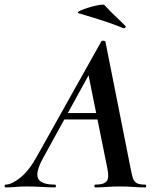

<svg xmlns="http://www.w3.org/2000/svg" viewBox="-58 -814 683 834"><path d="M-34 0Q-38 0 -38 -6Q-38 -12 -34 -12Q-8 -12 30 -42Q68 -72 103 -136L382 -634Q384 -638 391.5 -637Q399 -636 400 -633L509 -84Q514 -57 519 -41Q524 -25 536 -18.5Q548 -12 573 -12Q577 -12 577 -6Q577 0 573 0Q547 0 520.5 -2Q494 -4 462 -4Q431 -4 406.5 -2Q382 0 356 0Q352 0 352 -6Q352 -12 356 -12Q394 -12 405.5 -27Q417 -42 408 -84L323 -505L379 -582L130 -129Q107 -88 104.5 -62Q102 -36 121 -24Q140 -12 181 -12Q185 -12 185 -6Q185 0 180 0Q157 0 123.5 -2Q90 -4 58 -4Q29 -4 10.5 -2Q-8 0 -34 0ZM202 -295 218 -323H405L407 -295ZM477 -692Q440 -707 410.5 -717Q381 -727 352 -736Q323 -745 285 -756Q276 -758 283.5 -763.5Q291 -769 308 -775Q325 -781 344 -786Q363 -791 378 -793Q393 -795 396 -792Q419 -766 438 -748.5Q457 -731 487 -701Q490 -698 486 -694Q482 -690 477 -692Z"/></svg>

Font: Cormorant Light
Style: Italic
Weight: 300
Italic angle: -10°
Designer: Christian Thalmann (Catharsis Fonts)
Foundry: Catharsis Fonts
Version: Version 4.000